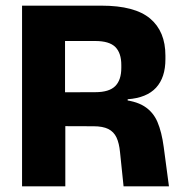

<svg xmlns="http://www.w3.org/2000/svg" viewBox="-20 -659 645 679"><path d="M417 0 404.5 -120.5Q401.5 -152.5 392 -172.8Q382.5 -193 363 -202.8Q343.5 -212.5 311 -212.5L166.5 -213V-332.5L317 -333Q366 -333 387.5 -354.5Q409 -376 409 -419V-429Q409 -471.5 387.8 -492.8Q366.5 -514 316.5 -514H165.5V-639H339Q456.5 -639 510.8 -593.5Q565 -548 565 -462.5V-449.5Q565 -385 532 -349Q499 -313 431.5 -308V-286L399.5 -307.5Q457.5 -303.5 489.5 -283.5Q521.5 -263.5 536.8 -227.8Q552 -192 559 -139L577.5 0ZM58 0V-639H210V-289.5L211 -231.5V0Z"/></svg>

Font: Anek Odia
Style: Bold
Weight: 700
Designer: Yesha Goshar & Mahesh Sahu (Odia), Yesha Goshar (Latin)
Foundry: Ek Type
Version: Version 1.003